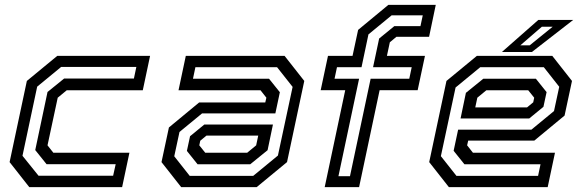

<svg xmlns="http://www.w3.org/2000/svg" viewBox="-20 -770 2393 790"><path d="M100.5 0 19.5 -103 90.5 -437 215.5 -540H597.5L567.5 -398.5H254.5L217.5 -368L175.5 -172L199.5 -141.5H512.5L482.5 0ZM138.5 -47H445.5L456 -94.5H171.5L125 -152.5L175.5 -391.5L244 -447H531L541 -494.5H231.5L133 -413.5L72.5 -129Z M725.5 0 644.5 -103 675 -245.5 799.5 -348.5H1071.5L1076 -368L1052 -398.5H714.5L744.5 -540H1151L1232 -437L1161 -103L1036 0ZM793 -94 749 -149 762 -209.5 820.5 -257.5H1103L1081 -152L1009.5 -94ZM760.5 -46.5H1022L1123.5 -130L1184 -412.5L1120 -493.5H784L774 -446H1087L1131.5 -390.5L1113 -303.5H811.5L718.5 -227L697 -127ZM824.5 -141.5H997L1034 -172L1042.5 -212H829.5L804 -191L800 -172Z M1316 0 1400.5 -399H1299.5L1329.5 -540H1430.5L1453.5 -647L1578 -750H1773L1745.5 -618.5H1611L1584 -596L1572 -540H1728.5L1698.5 -399H1542L1457.5 0ZM1372.5 -45H1420L1505 -446H1664L1674 -493.5H1515L1540 -611.5L1602.5 -662.5H1710L1719.5 -707H1591.5L1496 -628.5L1467.5 -493.5H1366.5L1356.5 -446H1457.5Z M2252.5 -540 2333.5 -437 2303 -294.5 2178.5 -191.5H1906.5L1902 -172L1926 -141.5H2263.5L2233.5 0H1827L1746 -103L1817 -437L1942 -540ZM2185 -446 2229 -391 2216 -330.5 2157.5 -282.5H1875L1897 -388L1968.5 -446ZM2217.5 -493.5H1956L1854.5 -410L1794 -127.5L1858 -46.5H2194L2204 -94H1891L1846.5 -149.5L1865 -236.5H2166.5L2259.5 -313L2281 -413ZM2153.5 -398.5H1981L1944 -368L1935.5 -328H2148.5L2174 -349L2178 -368ZM2045 -556 2195 -688H2338.5L2168.5 -556ZM2121 -583.5H2159.5L2254 -660H2209.5Z"/></svg>

Font: Tourney Medium
Style: Italic
Weight: 500
Italic angle: -12°
Version: Version 1.015